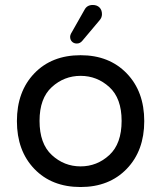

<svg xmlns="http://www.w3.org/2000/svg" viewBox="-20 -742 648 772"><path d="M304 -520Q419 -520 489.5 -447Q560 -374 560 -255Q560 -136 489.5 -63Q419 10 304 10Q188 10 118 -63Q48 -136 48 -255Q48 -374 118 -447Q188 -520 304 -520ZM469 -256Q469 -347 419.5 -392Q370 -437 304 -437Q238 -437 188.5 -392Q139 -347 139 -256Q139 -164 188.5 -118.5Q238 -73 304 -73Q370 -73 419.5 -118.5Q469 -164 469 -256ZM353 -722Q370 -722 380 -712Q390 -702 390 -685Q390 -671 380 -660L311 -578Q302 -567 289 -567Q277 -567 269.5 -574.5Q262 -582 262 -594Q262 -602 269 -613L320 -703Q330 -722 353 -722Z"/></svg>

Font: Varela Round
Style: Regular
Weight: 400
Designer: Joe Prince
Foundry: Joe Prince
Version: Version 1.000